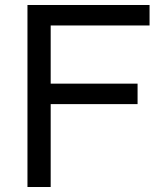

<svg xmlns="http://www.w3.org/2000/svg" viewBox="-20 -749 651 769"><path d="M183 -332V0H90V-729H579V-647H183V-414H531V-332Z"/></svg>

Font: SolaimanLipi Normal
Style: Regular
Weight: 400
Designer: Solaiman Karim
Foundry: Ekushey
Version: Designed by Solaiman Karim | Developed Version 2.002 : Al Ma